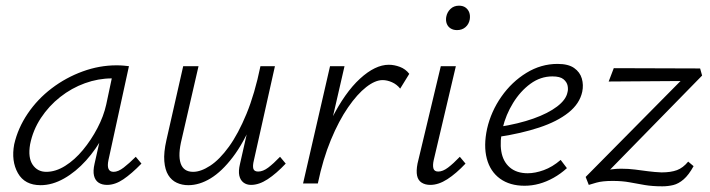

<svg xmlns="http://www.w3.org/2000/svg" viewBox="-20 -646 2501 676"><path d="M123 6Q67 6 43 -36.5Q19 -79 30 -138Q43 -195 77.5 -246Q112 -297 162 -335Q212 -373 271 -394.5Q330 -416 390 -416Q404 -416 415 -415Q426 -414 434 -413L362 -83Q353 -41 380 -41Q396 -41 415.5 -56Q435 -71 458 -94L478 -70Q443 -34 414 -14.5Q385 5 357 5Q339 5 327 -3Q315 -11 311 -27.5Q307 -44 313 -70L352 -243L386 -277Q373 -222 346 -171.5Q319 -121 283 -81Q247 -41 205.5 -17.5Q164 6 123 6ZM143 -41Q176 -41 209.5 -62Q243 -83 272 -118Q301 -153 323 -195Q345 -237 354 -278L378 -391L406 -368Q400 -369 391 -369.5Q382 -370 374 -370Q326 -370 279 -353Q232 -336 192 -304.5Q152 -273 124 -230.5Q96 -188 86 -138Q78 -91 95 -66Q112 -41 143 -41Z M643 6Q621 6 602.5 -2.5Q584 -11 572.5 -29.5Q561 -48 558.5 -78.5Q556 -109 566 -153L625 -413H679L620 -157Q606 -101 616 -71Q626 -41 660 -41Q687 -41 720 -62.5Q753 -84 786 -129.5Q819 -175 848 -245.5Q877 -316 897 -413H929Q905 -302 871.5 -222.5Q838 -143 799.5 -92.5Q761 -42 721.5 -18Q682 6 643 6ZM864 5Q848 5 837 -3.5Q826 -12 822.5 -28Q819 -44 825 -69L903 -413H948L874 -82Q869 -62 872 -52Q875 -42 889 -42Q906 -42 924.5 -56Q943 -70 966 -94L986 -70Q953 -35 922.5 -15Q892 5 864 5Z M1070 0Q1100 -133 1147 -226.5Q1194 -320 1247.5 -369Q1301 -418 1349 -418Q1368 -418 1388 -410.5Q1408 -403 1421 -386L1389 -334Q1377 -349 1360 -356.5Q1343 -364 1327 -364Q1301 -364 1269.5 -339.5Q1238 -315 1205.5 -268Q1173 -221 1145 -153.5Q1117 -86 1099 0ZM1047 0 1142 -413H1193L1098 0Z M1495 5Q1477 5 1464.5 -3Q1452 -11 1448.5 -27.5Q1445 -44 1450 -70L1532 -413H1585L1507 -82Q1503 -64 1506 -53Q1509 -42 1523 -42Q1539 -42 1557.5 -56Q1576 -70 1599 -94L1619 -70Q1586 -35 1555 -15Q1524 5 1495 5ZM1589 -540Q1576 -540 1566.5 -546Q1557 -552 1553 -562.5Q1549 -573 1551 -586Q1554 -603 1566 -614.5Q1578 -626 1596 -626Q1610 -626 1619 -619.5Q1628 -613 1632 -602.5Q1636 -592 1634 -578Q1631 -561 1619 -550.5Q1607 -540 1589 -540Z M1827 8Q1775 8 1740.5 -17Q1706 -42 1694 -87.5Q1682 -133 1695 -193Q1709 -254 1745.5 -306Q1782 -358 1833.5 -389.5Q1885 -421 1943 -421Q1981 -421 2001.5 -406.5Q2022 -392 2028.5 -369.5Q2035 -347 2030 -323Q2021 -281 1981.5 -249.5Q1942 -218 1878.5 -197Q1815 -176 1735 -164L1736 -199Q1806 -210 1858 -228.5Q1910 -247 1941.5 -271Q1973 -295 1978 -321Q1981 -331 1978.5 -344Q1976 -357 1964 -367Q1952 -377 1925 -377Q1883 -377 1847.5 -351Q1812 -325 1786.5 -283.5Q1761 -242 1750 -196Q1739 -149 1745 -113Q1751 -77 1775 -56.5Q1799 -36 1838 -36Q1864 -36 1894.5 -47Q1925 -58 1954 -83L1976 -54Q1954 -34 1929 -20Q1904 -6 1878.5 1Q1853 8 1827 8Z M2312 10Q2277 10 2250.5 5.5Q2224 1 2197.5 -4Q2171 -9 2137 -9Q2101 -9 2080 -3Q2059 3 2053 5L2042 -23L2405 -390L2419 -361L2123 -359L2141 -406L2445 -405L2452 -380L2092 -12L2060 -27Q2078 -35 2105 -43.5Q2132 -52 2167 -52Q2193 -52 2216 -49Q2239 -46 2262 -43Q2285 -40 2309 -39Q2342 -39 2363.5 -47Q2385 -55 2403 -77L2422 -61Q2405 -30 2387 -14.5Q2369 1 2350.5 5.5Q2332 10 2312 10Z"/></svg>

Font: Ysabeau Office Light
Style: Italic
Weight: 300
Italic angle: -12°
Designer: Christian Thalmann (Catharsis Fonts)
Version: Version 2.001;gftools[0.9.30]; featfreeze: tnum,lnum,ss02